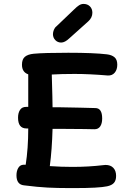

<svg xmlns="http://www.w3.org/2000/svg" viewBox="-20 -969 658 979"><path d="M518 -128Q544 -128 558 -113Q572 -98 572 -72Q572 -49 561 -36.5Q550 -24 526 -19Q484 -10 363 -10H332Q273 -10 223 -12.5Q173 -15 102 -24Q64 -28 64 -75Q64 -97 73 -112.5Q82 -128 99 -129H111Q124 -212 124 -314H115Q72 -314 72 -369Q72 -393 82 -408.5Q92 -424 113 -424H124V-529V-590Q92 -601 92 -639Q92 -667 107 -679.5Q122 -692 152 -695Q205 -700 328 -700Q457 -700 525 -692Q550 -689 564 -677Q578 -665 578 -639Q578 -614 565 -598.5Q552 -583 530 -584Q436 -592 361 -592Q292 -592 244 -589L247 -479L248 -422H285Q361 -420 389 -420L466 -418Q501 -418 501 -365Q501 -339 491 -324.5Q481 -310 462 -310Q431 -310 410 -311L284 -312H248Q245 -205 234 -122Q293 -118 349 -118Q432 -118 507 -127ZM250 -795Q250 -805 254.5 -816.5Q259 -828 268 -835L357 -920Q372 -935 383 -942Q394 -949 406 -949Q426 -949 438.5 -936.5Q451 -924 451 -904Q451 -879 430 -860L334 -774Q311 -752 292 -752Q274 -752 262 -764.5Q250 -777 250 -795Z"/></svg>

Font: Mali SemiBold
Style: Regular
Weight: 600
Designer: Kitiyaporn Chalermlarp | Katatrad Aksorn Co.,Ltd.
Foundry: Cadson Demak Co.,Ltd.
Version: Version 1.000; ttfautohint (v1.6)